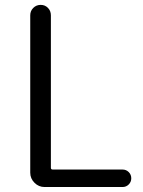

<svg xmlns="http://www.w3.org/2000/svg" viewBox="-20 -752 575 772"><path d="M159.2 0Q135.7 0 118.7 -17.1Q101.6 -34.2 101.6 -57.6V-690.4Q101.6 -708 113.8 -720.2Q126 -732.4 143.6 -732.4Q161.1 -732.4 172.9 -720.2Q184.6 -708 184.6 -690.4V-77.1Q184.6 -70.3 192.4 -70.3H472.7Q487.3 -70.3 497.6 -60.1Q507.8 -49.8 507.8 -35.2Q507.8 -20.5 497.6 -10.3Q487.3 0 472.7 0Z"/></svg>

Font: Gen Jyuu Gothic P Normal
Style: Regular
Weight: 300
Designer: [Source Han Sans]
Ryoko NISHIZUKA  (kana & ideographs); Paul D. Hunt (Latin, Greek & Cyrillic); Wenlong ZHANG  (bopomofo
Version: Version 1.002.20150607